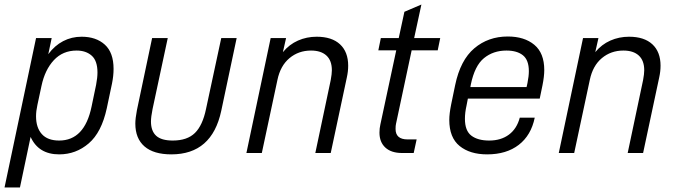

<svg xmlns="http://www.w3.org/2000/svg" viewBox="-30 -675 2986 847"><path d="M129 -507H198L183 -436Q211 -474 248.5 -493.5Q286 -513 330 -513Q394 -513 432.5 -478Q471 -443 471 -371Q471 -340 464 -306L441 -197Q418 -91 361.5 -42.5Q305 6 231 6Q140 6 105 -71L58 152H-10ZM374 -205 394 -301Q400 -333 400 -355Q400 -407 374.5 -429.5Q349 -452 308 -452Q247 -452 207.5 -409.5Q168 -367 153 -296L135 -212Q129 -185 129 -162Q129 -112 154.5 -83.5Q180 -55 231 -55Q343 -55 374 -205Z M567 -130Q567 -152 574 -189L641 -507H710L643 -194Q636 -159 636 -139Q636 -97 659 -76Q682 -55 732 -55Q796 -55 830 -88.5Q864 -122 879 -195L946 -507H1014L946 -186Q905 6 726 6Q648 6 607.5 -29Q567 -64 567 -130Z M1164 -507H1232L1218 -445Q1246 -479 1284.5 -496Q1323 -513 1367 -513Q1434 -513 1470 -479.5Q1506 -446 1506 -385Q1506 -360 1500 -333L1429 0H1361L1429 -322Q1434 -349 1434 -365Q1434 -408 1410 -430Q1386 -452 1342 -452Q1287 -452 1247 -418.5Q1207 -385 1194 -323L1125 0H1057Z M1717 -129Q1715 -121 1715 -106Q1715 -60 1768 -60H1808L1795 0H1744Q1696 0 1670 -24Q1644 -48 1644 -90Q1644 -109 1648 -126L1718 -453H1639L1650 -507H1729L1754 -623L1829 -655L1797 -507H1912L1901 -453H1786Z M2371 -366Q2371 -338 2363 -298L2351 -240H2034L2028 -209Q2021 -178 2021 -151Q2021 -98 2049.5 -76.5Q2078 -55 2128 -55Q2180 -55 2215 -81Q2250 -107 2263 -156H2329Q2313 -78 2258.5 -36Q2204 6 2119 6Q2043 6 1997.5 -31Q1952 -68 1952 -146Q1952 -173 1960 -213L1978 -300Q2001 -410 2062.5 -462Q2124 -514 2210 -514Q2283 -514 2327 -477.5Q2371 -441 2371 -366ZM2303 -361Q2303 -410 2277 -431Q2251 -452 2204 -452Q2146 -452 2105 -418.5Q2064 -385 2047 -302L2045 -291H2293L2297 -309Q2303 -339 2303 -361Z M2542 -507H2610L2596 -445Q2624 -479 2662.5 -496Q2701 -513 2745 -513Q2812 -513 2848 -479.5Q2884 -446 2884 -385Q2884 -360 2878 -333L2807 0H2739L2807 -322Q2812 -349 2812 -365Q2812 -408 2788 -430Q2764 -452 2720 -452Q2665 -452 2625 -418.5Q2585 -385 2572 -323L2503 0H2435Z"/></svg>

Font: D-DIN
Style: DIN-Italic
Weight: 400
Italic angle: -12°
Designer: Charles Nix
Foundry: Datto Inc.
Version: Version 1.00